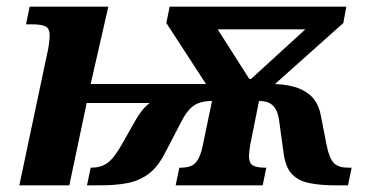

<svg xmlns="http://www.w3.org/2000/svg" viewBox="-20 -556 1124 576"><path d="M120 -388Q125 -408 127 -425Q129 -442 129 -450Q129 -470 117 -476.5Q105 -483 76 -483H58L69 -536H305L252 -304H598L479 -487L489 -536H1019L1010 -487L805 -304Q850 -302 878.5 -290Q907 -278 922.5 -257.5Q938 -237 943 -207L960 -120Q968 -80 982 -66.5Q996 -53 1024 -53H1035L1024 0H985Q942 0 909 -6.5Q876 -13 856.5 -33Q837 -53 831 -95L818 -190Q815 -215 807 -228.5Q799 -242 787 -247.5Q775 -253 757 -253L730 -118Q729 -110 728 -102Q727 -94 727 -88Q727 -66 739 -59.5Q751 -53 775 -53H779L768 0H507L518 -53H522Q539 -53 551.5 -57.5Q564 -62 573 -76Q582 -90 588 -118L616 -253Q597 -253 581 -248.5Q565 -244 551.5 -231Q538 -218 525 -193L474 -95Q452 -53 424 -33Q396 -13 361 -6.5Q326 0 281 0H241L252 -53H254Q282 -53 301.5 -66.5Q321 -80 344 -120L387 -196Q395 -210 405 -223Q415 -236 429 -247H240L188 0H38ZM728 -319H733L896 -468H633Z"/></svg>

Font: Noto Serif
Style: Italic
Weight: 400
Italic angle: -12°
Designer: Monotype Design Team
Foundry: Monotype Imaging Inc.
Version: Version 2.013